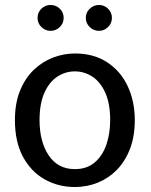

<svg xmlns="http://www.w3.org/2000/svg" viewBox="-20 -742 606 772"><path d="M281 10Q214 10 159.2 -21Q104.5 -52 72.2 -112Q40 -172 40 -259Q40 -327.5 60.8 -378Q81.5 -428.5 116.2 -461.5Q151 -494.5 194 -510.8Q237 -527 281 -527Q357.5 -527 411.5 -491.2Q465.5 -455.5 493.8 -394.8Q522 -334 522 -259Q522 -194 502.8 -143.8Q483.5 -93.5 450 -59.2Q416.5 -25 373 -7.5Q329.5 10 281 10ZM281 -62Q329.5 -62 361 -89Q392.5 -116 407.8 -160.8Q423 -205.5 423 -259Q423 -326 403.2 -369.5Q383.5 -413 351.2 -434Q319 -455 281 -455Q243 -455 210.8 -434Q178.5 -413 158.8 -369.5Q139 -326 139 -259Q139 -172 176 -117Q213 -62 281 -62ZM183 -618Q162 -618 146.5 -633.2Q131 -648.5 131 -670Q131 -692 146.5 -707Q162 -722 183 -722Q205 -722 220.5 -707Q236 -692 236 -670Q236 -648.5 220.5 -633.2Q205 -618 183 -618ZM378 -618Q356.5 -618 340.8 -633.2Q325 -648.5 325 -670Q325 -692 340.8 -707Q356.5 -722 378 -722Q399 -722 414.5 -707Q430 -692 430 -670Q430 -648.5 414.5 -633.2Q399 -618 378 -618Z"/></svg>

Font: Expletus Sans
Style: Regular
Weight: 400
Designer: Jasper de Waard
Foundry: Designtown
Version: Version 7.500